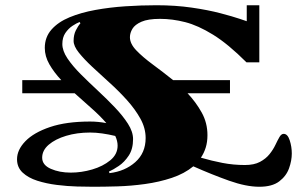

<svg xmlns="http://www.w3.org/2000/svg" viewBox="-20 -691 1149 733"><path d="M336 22Q311 22 274 21Q237 20 197 15Q157 10 122.5 -1Q88 -12 66.5 -32Q45 -52 45 -83Q45 -119 77 -152Q109 -185 171 -206Q233 -227 324 -227Q355 -227 386 -221Q362 -249 329.5 -277.5Q297 -306 265 -335H65V-385H214Q186 -415 168.5 -445.5Q151 -476 151 -508Q151 -549 176.5 -578Q202 -607 245.5 -625Q289 -643 344 -653Q399 -663 459 -667Q519 -671 577 -671Q649 -671 711.5 -662Q774 -653 821.5 -640.5Q869 -628 895.5 -619Q922 -610 922 -610V-671H970V-453H921Q851 -523 793.5 -558.5Q736 -594 687 -606.5Q638 -619 591 -619Q545 -619 520 -608Q495 -597 485.5 -581Q476 -565 476 -549Q476 -524 500.5 -498.5Q525 -473 563 -445Q601 -417 641 -385H858V-335H696Q728 -301 750 -261.5Q772 -222 772 -175Q772 -149 765.5 -128Q759 -107 747 -89Q788 -77 829.5 -69Q871 -61 915 -61Q950 -61 972.5 -73Q995 -85 1009 -102.5Q1023 -120 1031.5 -138Q1040 -156 1047 -168Q1054 -180 1063 -180Q1078 -180 1086 -155.5Q1094 -131 1094 -105Q1094 -78 1083.5 -48.5Q1073 -19 1046 1.5Q1019 22 970 22Q920 22 855 -1Q790 -24 718 -56Q684 -28 636 -12Q588 4 534 11.5Q480 19 428.5 20.5Q377 22 336 22ZM398 -30Q457 -37 496.5 -72Q536 -107 536 -164Q536 -202 516 -238Q496 -274 465 -308.5Q434 -343 398.5 -375Q363 -407 332 -436Q301 -465 281 -490Q261 -515 261 -535Q261 -558 269.5 -575Q278 -592 287 -602L284 -607Q273 -603 257 -592.5Q241 -582 229.5 -565Q218 -548 218 -523Q218 -497 237.5 -468Q257 -439 288 -408Q319 -377 353.5 -345Q388 -313 418.5 -281Q449 -249 468.5 -218.5Q488 -188 488 -160Q488 -122 471.5 -97Q455 -72 433.5 -57.5Q412 -43 396 -36ZM141 -89Q141 -61 174 -46.5Q207 -32 250 -32Q291 -32 332 -44Q373 -56 401 -79Q429 -102 429 -135Q429 -153 420 -172Q395 -178 370.5 -181.5Q346 -185 324 -185Q274 -185 232.5 -172.5Q191 -160 166 -138.5Q141 -117 141 -89Z"/></svg>

Font: Diplomata
Style: Regular
Weight: 400
Designer: Eduardo Rodriguez Tunni
Foundry: Eduardo Rodriguez Tunni
Version: Version 1.002; ttfautohint (v1.8.4.7-5d5b);gftools[0.9.23]